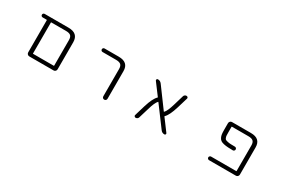

<svg xmlns="http://www.w3.org/2000/svg" viewBox="76 -1412 3347 2258"><g transform="rotate(30 1750.0 -283.5)"><path d="M381.8 -21.5H365.2Q351.6 -21.5 341.3 -31.7Q331.1 -42 331.1 -56.6V-492.2Q331.1 -497.1 326.2 -497.1H273.4Q262.7 -497.1 255.9 -503.9Q249 -510.7 249 -521Q249 -531.2 255.9 -538.1Q262.7 -544.9 273.4 -544.9H596.7Q729.5 -544.9 730.5 -424.8V-56.6Q730.5 -42 720.2 -31.7Q710 -21.5 695.3 -21.5ZM673.8 -420.9Q673.8 -461.9 654.8 -479.5Q635.7 -497.1 588.9 -497.1H390.6Q386.7 -497.1 386.7 -492.2V-74.2Q386.7 -70.3 390.6 -70.3H669.9Q673.8 -70.3 673.8 -74.2Z M1085.9 -497.1Q1076.2 -497.1 1069.3 -503.9Q1062.5 -510.7 1062.5 -521Q1062.5 -531.2 1069.3 -538.1Q1076.2 -544.9 1085.9 -544.9H1279.3Q1412.1 -544.9 1412.1 -424.8V-50.8Q1412.1 -38.1 1403.8 -29.8Q1395.5 -21.5 1383.3 -21.5Q1371.1 -21.5 1362.8 -29.8Q1354.5 -38.1 1354.5 -50.8V-420.9Q1354.5 -461.9 1335 -479.5Q1315.4 -497.1 1269.5 -497.1Z M2212.9 -46.9Q2218.8 -39.1 2214.4 -30.3Q2210 -21.5 2200.2 -21.5Q2168 -21.5 2149.4 -46.9L1950.2 -314.5Q1947.3 -318.4 1944.3 -315.4Q1915 -286.1 1885.7 -183.6L1844.7 -47.9Q1841.8 -36.1 1831.5 -28.8Q1821.3 -21.5 1809.6 -21.5Q1798.8 -21.5 1792 -30.3Q1788.1 -35.2 1788.1 -42Q1788.1 -44.9 1789.1 -47.9L1832 -191.4Q1870.1 -316.4 1914.1 -356.4Q1917 -359.4 1914.1 -363.3L1797.9 -518.6Q1792 -526.4 1796.4 -535.6Q1800.8 -544.9 1811.5 -544.9Q1843.8 -544.9 1863.3 -518.6L2059.6 -252Q2062.5 -248 2065.4 -251Q2094.7 -280.3 2125 -383.8L2165 -518.6Q2168 -530.3 2178.2 -537.6Q2188.5 -544.9 2200.2 -544.9Q2210.9 -544.9 2217.8 -536.1Q2221.7 -531.2 2221.7 -524.4Q2221.7 -521.5 2220.7 -518.6L2177.7 -375Q2139.6 -250 2096.7 -210Q2093.8 -207 2096.7 -203.1Z M3074.2 -544.9Q3206.1 -544.9 3206.1 -424.8V-56.6Q3206.1 -42 3195.8 -31.7Q3185.5 -21.5 3171.9 -21.5H2806.6Q2796.9 -21.5 2789.6 -28.8Q2782.2 -36.1 2782.2 -45.9Q2782.2 -55.7 2789.6 -63Q2796.9 -70.3 2806.6 -70.3H3146.5Q3151.4 -70.3 3151.4 -74.2V-420.9Q3151.4 -461.9 3131.8 -479.5Q3112.3 -497.1 3066.4 -497.1H2843.8Q2839.8 -497.1 2839.8 -492.2V-420.9Q2839.8 -389.6 2840.8 -375Q2841.8 -360.4 2847.7 -346.2Q2853.5 -332 2861.3 -327.6Q2869.1 -323.2 2891.1 -317.9Q2913.1 -312.5 2939.5 -312.5Q2958 -311.5 2991.2 -311.5Q3001 -311.5 3008.3 -304.2Q3015.6 -296.9 3015.6 -286.6Q3015.6 -276.4 3008.3 -269Q3001 -261.7 2991.2 -261.7Q2951.2 -261.7 2925.8 -263.7Q2891.6 -265.6 2864.3 -272Q2836.9 -278.3 2822.3 -289.1Q2807.6 -299.8 2797.9 -319.3Q2788.1 -338.9 2785.2 -361.8Q2782.2 -384.8 2782.2 -420.9V-509.8Q2782.2 -524.4 2792.5 -534.7Q2802.7 -544.9 2816.4 -544.9Z"/></g></svg>

Font: Rounded-L Mgen+ 1mn light
Style: Regular
Weight: 200
Designer: [Source Han Sans]
Ryoko NISHIZUKA  (kana & ideographs); Paul D. Hunt (Latin, Greek & Cyrillic); Wenlong ZHANG  (bopomofo
Version: Version 1.059.20150602